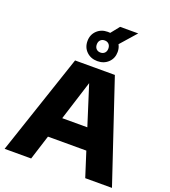

<svg xmlns="http://www.w3.org/2000/svg" viewBox="-183 -1195 1171 1326"><g transform="rotate(20 402.0 -532.0)"><path d="M7 0 255.5 -740H548L796 0H599.5L541.5 -181.5H259.5L202 0ZM308.5 -335H493L400.5 -626ZM401 -788Q353 -788 321.5 -818.2Q290 -848.5 290 -895.5Q290 -942.5 321.5 -972.8Q353 -1003 401 -1003Q410 -1003 418.5 -1002L468.5 -1064.5H601.5L499 -948Q512 -924.5 512 -895.5Q512 -848.5 480.5 -818.2Q449 -788 401 -788ZM401 -851Q420 -851 431.8 -863Q443.5 -875 443.5 -895.5Q443.5 -916 431.8 -928Q420 -940 401 -940Q382 -940 370.2 -928Q358.5 -916 358.5 -895.5Q358.5 -875 370.2 -863Q382 -851 401 -851Z"/></g></svg>

Font: Encode Sans SemiExpanded SemiExpanded ExtraBold
Style: Regular
Weight: 800
Width: 6
Designer: Multiple Designers
Foundry: Impallari Type
Version: Version 3.000; ttfautohint (v1.8.3) -l 8 -r 50 -G 200 -x 14 